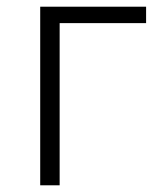

<svg xmlns="http://www.w3.org/2000/svg" viewBox="-20 -553 484 573"><path d="M100 0H158V-484H416V-533H100Z"/></svg>

Font: Noto Sans Japanese Light
Style: Regular
Weight: 300
Designer: Ryoko NISHIZUKA (kana & ideographs); Paul D. Hunt (Latin, Greek & Cyrillic); Wenlong ZHANG (bopomofo); Sandoll Communica
Foundry: Adobe Systems Incorporated
Version: Version 1.000;PS 1;hotconv 1.0.78;makeotf.lib2.5.61930